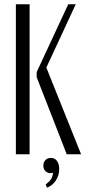

<svg xmlns="http://www.w3.org/2000/svg" viewBox="-20 -719 401 895"><path d="M118 0H54V-699H118ZM151 -359V-383L298 -699H333L196 -404L358 0H291ZM227 86Q223 88 216 88Q201 88 191.5 78.5Q182 69 182 53Q182 37 192 27Q202 17 217 17Q235 17 245.5 31Q256 45 256 69Q256 98 240.5 122Q225 146 199 156L193 141Q211 127 218 116Q225 105 227 86Z"/></svg>

Font: Moniqa Paragraph
Style: Regular
Weight: 400
Designer: Rajesh Rajput
Foundry: Rajesh Rajput
Version: Version 1.000